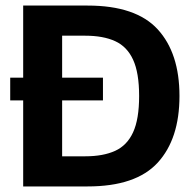

<svg xmlns="http://www.w3.org/2000/svg" viewBox="-20 -670 690 690"><path d="M295 0H63.3V-650H295Q468.3 -650 546.7 -564.6Q625 -479.2 625 -325Q625 -170.8 546.7 -85.4Q468.3 0 295 0ZM203.3 -541.7V-108.3H286.7Q350.8 -108.3 393.8 -127.9Q436.7 -147.5 458.3 -194.6Q480 -241.7 480 -325Q480 -408.3 458.3 -455.4Q436.7 -502.5 393.8 -522.1Q350.8 -541.7 286.7 -541.7ZM350 -309.2H16.7V-390.8H350Z"/></svg>

Font: Familjen Grotesk Variable
Style: Regular
Weight: 400
Designer: Anders Wikstroem, Jonas Baeckman, Matilda Gysing, Kristian Moeller
Foundry: Familjen STHLM AB
Version: Version 2.000